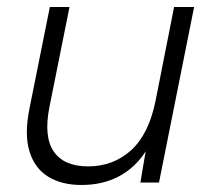

<svg xmlns="http://www.w3.org/2000/svg" viewBox="-20 -520 602 547"><path d="M433 0H380L395 -89Q366 -43 319.5 -18Q273 7 212 7Q156 7 117.5 -16.5Q79 -40 64 -88.5Q49 -137 64 -211L122 -500H178L121 -216Q104 -131 133 -88.5Q162 -46 231 -46Q303 -46 353.5 -92Q404 -138 423 -232L476 -500H533Z"/></svg>

Font: Albert Sans Light
Style: Italic
Weight: 300
Italic angle: -11.25°
Designer: Andreas Rasmussen
Foundry: a.Foundry
Version: Version 1.025